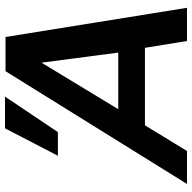

<svg xmlns="http://www.w3.org/2000/svg" viewBox="-20 -743 763 763"><g transform="rotate(-90 361.5 -361.5)"><path d="M359 -723H233L124 -513H218ZM712 0 596 -721H460L12 0H143L245 -167H553L580 0ZM534 -273H309L494 -578Z"/></g></svg>

Font: Perun SemiBold Italic
Style: Regular
Weight: 400
Italic angle: -12°
Foundry: Copyright (c) Stefan Peev, Context Ltd, 2016
Version: Version 1.026